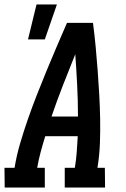

<svg xmlns="http://www.w3.org/2000/svg" viewBox="-42 -837 562 857"><path d="M-21 0 -22 -88H23Q32 -143 48 -197.5Q64 -252 83 -306.5Q102 -361 123 -414.5Q144 -468 166 -521.5Q188 -575 211 -628.5Q234 -682 257 -735H373Q380 -682 385 -628.5Q390 -575 394 -521.5Q398 -468 401 -414.5Q404 -361 405 -306.5Q406 -252 404 -197.5Q402 -143 393 -88H426L427 0H247V-88H292Q298 -123 300.5 -158.5Q303 -194 305 -229H160Q149 -194 139.5 -158.5Q130 -123 124 -88H158V0ZM188 -317H306Q306 -387 302.5 -456.5Q299 -526 294 -595Q266 -526 239 -456.5Q212 -387 188 -317ZM83 -661 121 -817H212L158 -661Z"/></svg>

Font: Iosevka Curly Slab Semibold
Style: Italic
Weight: 600
Italic angle: -9°
Monospace: yes
Designer: Belleve Invis
Foundry: Belleve Invis
Version: Version 22.1.2; ttfautohint (v1.8.4)